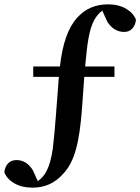

<svg xmlns="http://www.w3.org/2000/svg" viewBox="-32 -749 646 884"><path d="M118 115Q69 115 34 95Q2 77 -12 45Q-10 20 4.5 4Q19 -12 44 -12Q91 -12 120 36L142 85Q167 68 182 39Q201 4 211 -64Q217 -109 227 -236V-239L239 -395H121V-443H244Q261 -599 323 -667Q378 -729 465 -729Q514 -729 548 -709Q580 -691 594 -659Q592 -634 577.5 -618Q563 -602 540 -602Q492 -602 462 -649L439 -700Q417 -684 402 -657Q384 -624 375 -570Q368 -532 360 -443H495V-395H356L346 -255Q337 -130 318 -63Q299 9 259 51Q203 115 118 115Z"/></svg>

Font: GenRyuMin TW B
Style: Regular
Weight: 700
Version: Version 1.501;PS 1;hotconv 16.6.51;makeotf.lib2.5.65220